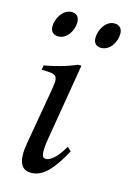

<svg xmlns="http://www.w3.org/2000/svg" viewBox="-107 -712 526 786"><g transform="rotate(15 156.0 -319.5)"><path d="M240.2 -106.9Q207.5 -44.9 175.3 -12.5Q143.1 20 105 20Q39.6 20 59.1 -92.8L98.1 -316.9Q103 -345.2 104.5 -361.8Q106 -378.4 100.3 -386.5Q94.7 -394.5 80.3 -396.7Q65.9 -398.9 39.1 -398.9L42 -418Q72.8 -423.3 108.6 -433.1Q144.5 -442.9 176.8 -457H191.9L139.2 -141.1Q133.3 -108.4 132.6 -90.3Q131.8 -72.3 134 -63.5Q136.2 -54.7 141.1 -52.7Q146 -50.8 151.9 -50.8Q163.1 -50.8 181.9 -66.4Q200.7 -82 224.1 -122.1L240.2 -106.9ZM129.9 -624.5Q129.9 -610.8 125.5 -597.4Q121.1 -584 113.3 -573Q105.5 -562 94 -555.2Q82.5 -548.3 68.8 -548.3Q53.2 -548.3 44.4 -557.1Q35.6 -565.9 35.6 -582.5Q35.6 -595.7 40.3 -609.1Q44.9 -622.6 53 -633.8Q61 -645 72.5 -652.1Q84 -659.2 97.7 -659.2Q112.8 -659.2 121.3 -650.1Q129.9 -641.1 129.9 -624.5ZM312 -624.5Q312 -610.8 307.6 -597.4Q303.2 -584 295.2 -573Q287.1 -562 275.6 -555.2Q264.2 -548.3 250 -548.3Q234.9 -548.3 226.3 -557.1Q217.8 -565.9 217.8 -582.5Q217.8 -595.7 222.2 -609.1Q226.6 -622.6 234.4 -633.8Q242.2 -645 253.4 -652.1Q264.6 -659.2 278.8 -659.2Q293.9 -659.2 303 -650.1Q312 -641.1 312 -624.5Z"/></g></svg>

Font: GentiumAlt
Style: Italic
Weight: 400
Italic angle: -7°
Designer: J. Victor Gaultney
Version: Version 1.02; 2005; OFL release